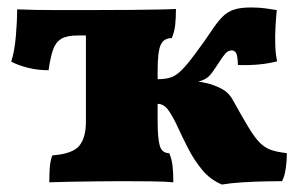

<svg xmlns="http://www.w3.org/2000/svg" viewBox="-20 -485 803 514"><path d="M574 9Q543 -4 521.5 -30Q500 -56 484.5 -86Q469 -116 456.5 -143.5Q444 -171 431.5 -189Q419 -207 402 -207V-273Q424 -273 438 -278Q452 -283 467 -298Q482 -313 504 -343Q530 -378 545.5 -401.5Q561 -425 574.5 -439Q588 -453 605.5 -459Q623 -465 652 -465Q675 -465 691.5 -462.5Q708 -460 721 -458Q719 -440 717.5 -413.5Q716 -387 717 -362Q718 -337 722 -321Q700 -315 673.5 -312.5Q647 -310 617 -311Q616 -338 611.5 -344Q607 -350 601 -350Q591 -350 584.5 -343Q578 -336 567 -319Q556 -302 548 -291Q540 -280 531 -274.5Q522 -269 508 -266L487 -269Q508 -268 530.5 -263Q553 -258 573 -247.5Q593 -237 604 -216Q629 -171 645 -144.5Q661 -118 674.5 -104Q688 -90 704.5 -84Q721 -78 748 -75Q748 -55 745 -34Q742 -13 735 0Q722 0 692.5 0.5Q663 1 630.5 3Q598 5 574 9ZM112 3Q112 -12 113 -32.5Q114 -53 120 -69Q174 -73 192 -94.5Q210 -116 210 -159V-458Q284 -458 330 -458.5Q376 -459 404.5 -459.5Q433 -460 451 -461Q451 -436 449 -418Q447 -400 440 -383Q418 -383 410 -364.5Q402 -346 402 -296V-162Q402 -113 408 -94Q414 -75 433 -75Q440 -59 442 -40.5Q444 -22 444 3Q424 1 385 0.5Q346 0 306 0Q278 0 242 0.5Q206 1 171 1.5Q136 2 112 3ZM110 -297Q81 -297 55 -303.5Q29 -310 10 -320Q19 -347 22.5 -388.5Q26 -430 26 -460Q51 -459 75 -458.5Q99 -458 133.5 -458Q168 -458 221 -458V-390H188Q159 -390 144 -381Q129 -372 122 -352Q115 -332 110 -297Z"/></svg>

Font: Vollkorn Black
Style: Regular
Weight: 900
Designer: Friedrich Althausen
Foundry: Friedrich Althausen
Version: Version 5.000